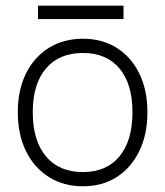

<svg xmlns="http://www.w3.org/2000/svg" viewBox="-20 -646 580 674"><path d="M113.5 -626V-579H413.5V-626ZM42.5 -252Q42.5 -174 71.2 -115.5Q100 -57 151.5 -24.5Q203 8 271 8Q339 8 389.8 -24.5Q440.5 -57 469 -115.5Q497.5 -174 497.5 -252Q497.5 -330 469 -388Q440.5 -446 389.8 -478Q339 -510 271 -510Q203 -510 151.5 -478Q100 -446 71.2 -388Q42.5 -330 42.5 -252ZM445 -252Q445 -152.5 399.5 -97.2Q354 -42 271 -42Q187.5 -42 141.2 -97.2Q95 -152.5 95 -252Q95 -351 141.2 -405.5Q187.5 -460 271 -460Q354 -460 399.5 -405.5Q445 -351 445 -252Z"/></svg>

Font: Overused Grotesk Light
Style: Regular
Weight: 300
Designer: RandomMaerks
Version: Version 0.005